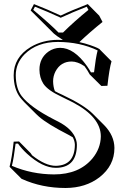

<svg xmlns="http://www.w3.org/2000/svg" viewBox="-20 -853 638 939"><path d="M129.9 -801.8 146 -833Q213.4 -806.6 276.9 -776.9Q328.6 -801.8 409.2 -833L465.3 -776.4L481.4 -745.6Q419.9 -696.3 368.2 -647Q395.5 -641.1 420.2 -632.6Q444.8 -624 456.1 -618.7L466.8 -612.8L469.2 -609.9L525.4 -553.2Q514.6 -517.1 505.4 -433.6L475.6 -432.6L418.9 -488.8Q407.7 -509.8 393.1 -529.3Q359.9 -551.8 330.6 -552.2Q277.3 -552.2 251.5 -503.9Q239.7 -481 239.7 -455.6Q240.2 -427.7 248.5 -407.2Q262.2 -399.4 285.2 -389.2Q390.1 -339.8 433.1 -297.4L489.7 -240.7Q539.1 -189.9 539.6 -129.4Q539.6 -43 466.3 14.2Q398.9 65.9 300.8 66.4Q184.6 66.4 87.9 22.5Q85.9 21.5 85.4 21.5L28.8 -35.2L26.9 -38.1Q38.1 -80.1 46.9 -160.2L73.2 -161.1L129.4 -104.5Q133.3 -98.6 137.2 -93.3Q202.1 -42 252.9 -42Q345.2 -43.9 346.2 -145Q345.7 -163.6 335.9 -181.6Q325.7 -188 315.4 -193.4Q211.4 -246.6 170.4 -282.7Q162.1 -290 156.2 -295.9L99.6 -352.5Q87.4 -365.2 78.1 -377Q47.4 -418 46.9 -484.9Q46.9 -572.8 129.9 -623Q188.5 -657.7 263.2 -658.2Q276.4 -658.2 287.6 -657.2Q281.7 -662.1 274.4 -666.5Q259.8 -674.8 243.2 -689L186.5 -745.6ZM252.9 -32.2Q188 -32.2 111.8 -101.6Q85 -126.5 67.9 -150.9L56.2 -150.4Q47.9 -81.1 38.1 -42Q134.8 -0.5 244.1 0Q366.7 0 432.1 -78.1Q472.2 -127 473.1 -186Q473.1 -279.8 337.9 -351.6Q314.9 -363.8 280.8 -379.9Q213.4 -411.1 191.9 -443.8Q173.3 -473.1 172.9 -512.2Q172.9 -568.8 216.8 -600.6Q242.7 -618.7 273.9 -619.1Q342.3 -619.1 406.2 -528.8Q416.5 -513.7 424.8 -499L439.9 -499.5Q448.2 -571.3 457.5 -606.4Q371.6 -647.5 263.2 -647.9Q161.1 -647.9 100.1 -587.4Q57.1 -543.5 57.1 -484.9Q57.6 -420.4 85.9 -383.3Q127.9 -328.6 242.7 -269.5Q247.1 -267.1 255.9 -262.7Q261.2 -259.8 263.7 -258.8Q335.4 -222.2 352.1 -169.4Q356 -156.7 356 -145Q356 -40.5 266.6 -32.7Q259.3 -32.2 252.9 -32.2ZM142.6 -804.7Q231.9 -729.5 266.1 -693.8H288.1Q343.3 -748.5 412.6 -804.7L404.3 -820.3Q329.6 -791 281.2 -768.1L276.9 -766.1L272.9 -768.1Q211.9 -796.4 150.9 -820.3Z"/></svg>

Font: Linux Biolinum Shadow O
Style: Bold
Weight: 700
Designer: Philipp H. Poll
Foundry: Philipp H. Poll
Version: Version 0.9.2